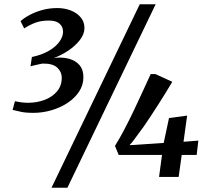

<svg xmlns="http://www.w3.org/2000/svg" viewBox="-20 -835 976 906"><path d="M137.5 -302.5Q99 -302.5 76.2 -308Q53.5 -313.5 39.5 -316.5L50.5 -357.5Q66 -354 82 -352Q98 -350 111.5 -350Q154.5 -350 190.8 -363.8Q227 -377.5 249.2 -404Q271.5 -430.5 271.5 -468.5Q271.5 -495.5 250.2 -515.8Q229 -536 180 -535Q172.5 -533.5 161.8 -531.2Q151 -529 140.8 -526.5Q130.5 -524 124 -522L130.5 -566Q179 -576.5 211.5 -595.8Q244 -615 260.8 -638.8Q277.5 -662.5 277.5 -685Q277.5 -708.5 261.2 -723.2Q245 -738 210.5 -738Q174 -738 147.2 -728Q120.5 -718 94 -701L77 -735Q93 -750 119.5 -764.2Q146 -778.5 179.5 -787.8Q213 -797 250.5 -797Q284.5 -797 313.5 -785.8Q342.5 -774.5 360.5 -753.5Q378.5 -732.5 378.5 -702.5Q378.5 -674 357 -646.2Q335.5 -618.5 302.2 -596.2Q269 -574 234.5 -561.5Q275 -566.5 306.5 -557.5Q338 -548.5 356 -526.8Q374 -505 373.5 -470.5Q373.5 -433.5 353.2 -402.8Q333 -372 299 -349.5Q265 -327 223 -314.8Q181 -302.5 137.5 -302.5ZM639.5 -815H714.5L298 51H223ZM730.5 0 744.5 -104H540L522.5 -146.5Q545 -182.5 568 -226.5Q591 -270.5 613 -316.8Q635 -363 654.8 -406.5Q674.5 -450 691 -485.5H713L793 -449Q779 -425.5 762.5 -398.5Q746 -371.5 727.8 -343.2Q709.5 -315 692 -288Q674.5 -261 658.5 -238.2Q642.5 -215.5 630 -199.5Q621 -187.5 611.5 -174.2Q602 -161 591 -150L752.5 -160.5L777.5 -278L863 -289.5L846 -166L916 -171.5L908 -104H837.5L823 0Z"/></svg>

Font: Merriweather 36pt SemiBold
Style: Italic
Weight: 600
Italic angle: -7.8°
Version: Version 2.101